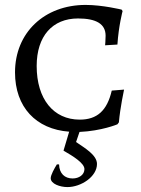

<svg xmlns="http://www.w3.org/2000/svg" viewBox="-20 -527 573 780"><path d="M434 -159C415 -77 374 -41 304 -41C197 -41 129 -125 129 -259C129 -380 193 -452 297 -452C372 -452 409 -429 409 -382C409 -363 407 -343 407 -343L457 -346C462 -422 478 -482 478 -482L474 -488C474 -488 396 -507 328 -507C160 -507 41 -394 41 -233C41 -92 126 -2 261 8L238 85C278 108 323 136 323 160C323 183 301 198 275 198C243 198 221 178 220 141H211C201 157 186 184 186 197C186 220 224 233 254 233C309 233 374 191 374 139C374 102 322 73 289 50L303 9C393 5 457 -22 457 -22L463 -30C468 -89 484 -163 484 -163Z"/></svg>

Font: Alegreya SC
Style: Regular
Weight: 400
Designer: Juan Pablo del Peral
Foundry: Huerta Tipografica
Version: Version 2.007;PS 002.007;hotconv 1.0.88;makeotf.lib2.5.64775